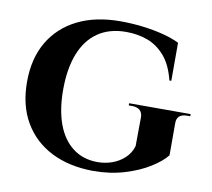

<svg xmlns="http://www.w3.org/2000/svg" viewBox="-72 -695 874 790"><g transform="rotate(10 365.0 -300.0)"><path d="M370 -613Q416 -613 462.5 -607.5Q509 -602 549.5 -591.5Q590 -581 618 -567V-408H610Q594 -472 562.5 -508Q531 -544 490 -559Q449 -574 401 -574Q331 -574 283 -541Q235 -508 210.5 -445.5Q186 -383 186 -295Q186 -212 208 -152Q230 -92 273 -59Q316 -26 377 -26Q409 -26 438 -36.5Q467 -47 489 -67.5Q511 -88 520 -118L521 -238Q521 -258 509.5 -268Q498 -278 477 -278H463V-287H720V-278H707Q663 -278 664 -238V-105Q643 -78 599 -50.5Q555 -23 495 -5Q435 13 364 13Q264 12 190 -25.5Q116 -63 75 -133Q34 -203 34 -301Q34 -399 75 -468.5Q116 -538 191 -575.5Q266 -613 370 -613Z"/></g></svg>

Font: Cinzel
Style: Bold
Weight: 700
Designer: Natanael Gama
Version: Version 2.000